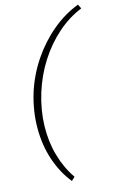

<svg xmlns="http://www.w3.org/2000/svg" viewBox="-101 -764 621 1039"><g transform="rotate(-10 209.5 -245.0)"><path d="M207 222Q151 164 116 83.5Q81 3 73 -92Q65 -187 86 -286Q107 -380 153 -463Q199 -546 263.5 -610.5Q328 -675 405 -712L419 -689Q348 -653 289 -591Q230 -529 188.5 -449.5Q147 -370 127 -278Q107 -184 112.5 -96.5Q118 -9 147 67Q176 143 225 202Z"/></g></svg>

Font: Ysabeau Infant ExtraLight
Style: Italic
Weight: 250
Italic angle: -12°
Designer: Christian Thalmann (Catharsis Fonts)
Version: Version 2.001;gftools[0.9.30]; featfreeze: ss01,ss02,lnum